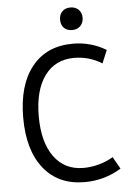

<svg xmlns="http://www.w3.org/2000/svg" viewBox="-60 -925 654 984"><g transform="rotate(-5 267.0 -433.0)"><path d="M336 16Q201 16 125.5 -78Q50 -172 50 -340Q50 -508 125.5 -602Q201 -696 336 -696Q429 -696 507 -649L479 -582Q414 -623 336 -623Q239 -623 184.5 -548.5Q130 -474 130 -340Q130 -207 184.5 -132Q239 -57 336 -57Q376 -57 416 -68Q456 -79 489 -99L524 -37Q438 16 336 16ZM340 -766Q313 -766 297.5 -781.5Q282 -797 282 -824Q282 -850 297.5 -866Q313 -882 340 -882Q366 -882 382 -866Q398 -850 398 -824Q398 -799 382 -782.5Q366 -766 340 -766Z"/></g></svg>

Font: Imprima
Style: Regular
Weight: 400
Designer: Eduardo Tunni
Foundry: Eduardo Tunni
Version: Version 1.002; ttfautohint (v1.8.4.7-5d5b);gftools[0.9.23]